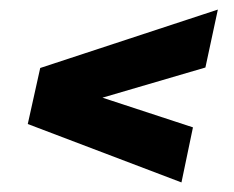

<svg xmlns="http://www.w3.org/2000/svg" viewBox="-20 -454 489 401"><path d="M359 -73 38 -195 64 -312 435 -434 409 -313 194 -250 383 -188Z"/></svg>

Font: Saira Condensed ExtraBold
Style: Italic
Weight: 800
Width: 3
Italic angle: -12°
Designer: Hector Gatti with collaboration of the Omnibus-Type team
Foundry: Omnibus-Type
Version: Version 1.101